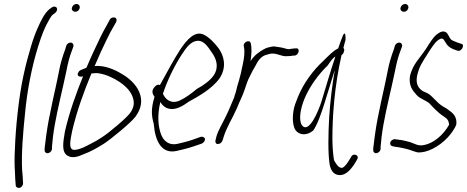

<svg xmlns="http://www.w3.org/2000/svg" viewBox="-20 -729 2345 964"><path d="M97 -346C73 -235 58 -79 55 16C52 66 53 105 55 134C56 163 57 181 58 189L59 202C59 207 62 210 66 212C79 220 95 208 96 191L95 179C95 170 94 152 91 124C87 43 95 -57 106 -163C116 -270 138 -387 170 -491C190 -555 203 -589 228 -632C235 -644 240 -652 246 -656L258 -665C262 -668 265 -673 266 -678C269 -689 262 -696 252 -696C247 -696 243 -694 239 -691L227 -682C204 -663 185 -625 169 -588C159 -566 147 -535 135 -494C123 -453 109 -404 97 -346Z M341 -690C338 -679 347 -670 358 -670C369 -670 377 -677 380 -688C383 -699 375 -709 364 -709C353 -709 344 -701 341 -690ZM276 -370C271 -347 267 -324 261 -298C255 -272 249 -245 243 -216L225 -128C217 -88 207 -15 204 15V26C204 31 206 34 209 37C220 47 241 33 241 18V8C242 1 243 -16 246 -43C256 -123 278 -214 297 -298C303 -324 308 -348 313 -371C320 -408 329 -445 341 -475L348 -494C350 -499 349 -504 347 -508C340 -521 319 -515 313 -500L307 -480C295 -448 283 -410 276 -370Z M374 -367C361 -347 382 -340 397 -346C363 -262 328 -166 306 -69C297 -16 288 33 318 52C341 67 370 59 398 46C434 33 470 13 504 -9C536 -30 637 -112 660 -143C673 -161 682 -179 686 -197C690 -215 690 -234 684 -253C673 -293 639 -328 603 -351C570 -372 524 -396 474 -398C468 -398 462 -398 455 -397C475 -444 496 -491 517 -533C527 -553 536 -572 547 -590L563 -618C565 -623 566 -627 565 -632C562 -646 537 -644 531 -630L516 -602C505 -583 494 -563 484 -542C462 -496 439 -448 418 -398C416 -395 415 -388 412 -388L385 -377C380 -375 377 -372 374 -367ZM342 -70C366 -173 402 -271 439 -360C447 -361 456 -362 465 -362C482 -361 501 -356 520 -349C574 -327 633 -289 648 -236C652 -222 653 -209 650 -197C647 -185 642 -173 632 -160C622 -147 600 -126 567 -98C533 -69 507 -49 489 -38C471 -26 454 -16 437 -8C412 5 387 20 359 23C317 30 336 -34 342 -70Z M752 -287C739 -270 748 -253 756 -243L755 -240C738 -183 740 -149 752 -107C759 -19 792 45 866 29C888 24 923 16 952 6L993 -8C998 -10 1002 -14 1005 -18C1017 -34 1002 -45 988 -42L946 -27C920 -18 892 -12 872 -7C830 3 801 -20 788 -56C775 -93 768 -145 785 -217C796 -198 812 -185 835 -182C866 -178 900 -198 927 -218C975 -245 1045 -282 1084 -338C1121 -397 1102 -452 1078 -486C1056 -516 1027 -544 1003 -555C960 -576 919 -532 884 -479C855 -434 818 -366 783 -302C769 -308 758 -296 752 -287ZM798 -258C822 -332 861 -407 893 -456C916 -492 938 -518 964 -523C1001 -531 1022 -497 1046 -462C1063 -437 1082 -396 1054 -352C1035 -324 1001 -300 969 -283C939 -258 913 -239 884 -225C842 -205 812 -227 798 -258Z M1062 -25C1060 -15 1063 -6 1073 -6C1085 -6 1092 -12 1097 -23L1103 -42C1118 -91 1149 -138 1170 -187C1182 -219 1200 -251 1209 -281C1216 -303 1224 -327 1234 -345L1248 -373L1265 -403C1280 -433 1296 -448 1318 -454L1329 -457C1365 -469 1391 -443 1422 -447C1431 -447 1446 -448 1453 -450H1460C1483 -454 1488 -491 1464 -486H1458C1448 -484 1439 -484 1429 -482C1425 -482 1422 -483 1418 -484L1403 -488C1396 -490 1390 -491 1383 -492L1363 -495C1350 -498 1333 -492 1320 -489L1307 -483C1281 -469 1258 -453 1238 -422C1243 -457 1245 -487 1239 -511C1235 -534 1199 -517 1204 -497C1205 -488 1207 -485 1207 -473C1208 -446 1201 -413 1193 -379C1190 -365 1188 -352 1184 -341C1180 -322 1174 -308 1170 -292L1166 -274C1164 -266 1161 -257 1158 -249C1157 -247 1156 -245 1157 -243C1142 -209 1129 -174 1112 -141C1097 -109 1076 -76 1067 -45Z M1454 -175C1447 -136 1450 -96 1464 -75C1482 -51 1519 -46 1552 -73C1573 -102 1592 -156 1609 -210C1627 -265 1643 -323 1661 -378C1647 -296 1638 -219 1633 -143C1628 -60 1626 38 1635 96C1640 124 1652 141 1669 147C1710 161 1740 124 1760 94L1773 72C1787 49 1752 37 1743 59L1730 80C1722 93 1714 103 1705 110C1701 114 1694 115 1688 112C1678 109 1668 96 1657 75C1653 51 1650 19 1649 -21C1648 -140 1659 -296 1695 -453C1700 -455 1705 -461 1707 -471C1710 -480 1708 -485 1704 -488C1709 -505 1711 -518 1715 -529C1716 -559 1711 -572 1701 -549C1696 -538 1684 -504 1678 -486C1677 -485 1677 -485 1676 -485C1652 -473 1635 -454 1602 -422C1554 -378 1503 -311 1475 -240C1465 -216 1457 -194 1454 -175ZM1509 -234C1536 -298 1582 -359 1625 -400C1639 -420 1649 -437 1664 -445C1640 -375 1616 -291 1593 -216C1579 -173 1531 -55 1496 -100C1478 -128 1489 -185 1509 -234Z M1991 -690C1988 -679 1997 -670 2008 -670C2019 -670 2027 -677 2030 -688C2033 -699 2025 -709 2014 -709C2003 -709 1994 -701 1991 -690ZM1926 -370C1921 -347 1917 -324 1911 -298C1905 -272 1899 -245 1893 -216L1875 -128C1867 -88 1857 -15 1854 15V26C1854 31 1856 34 1859 37C1870 47 1891 33 1891 18V8C1892 1 1893 -16 1896 -43C1906 -123 1928 -214 1947 -298C1953 -324 1958 -348 1963 -371C1970 -408 1979 -445 1991 -475L1998 -494C2000 -499 1999 -504 1997 -508C1990 -521 1969 -515 1963 -500L1957 -480C1945 -448 1933 -410 1926 -370Z M1949 -26C1934 -17 1937 2 1950 5L1965 8C1992 11 2007 16 2022 19C2039 23 2059 32 2076 36C2121 40 2182 10 2228 -39C2243 -55 2264 -83 2271 -104C2275 -138 2259 -158 2237 -173C2229 -180 2218 -187 2205 -194C2171 -214 2153 -247 2126 -261L2104 -271C2084 -283 2064 -305 2075 -353C2088 -401 2098 -412 2129 -462C2149 -494 2164 -514 2173 -522C2187 -534 2198 -540 2207 -531L2217 -516C2225 -501 2235 -491 2256 -482L2276 -475C2296 -466 2317 -505 2296 -509L2275 -516C2263 -521 2252 -525 2245 -530C2236 -540 2232 -554 2223 -564C2208 -577 2191 -571 2170 -554C2158 -544 2141 -520 2119 -484C2081 -428 2057 -411 2040 -354C2028 -300 2054 -272 2071 -253C2088 -233 2115 -227 2135 -211C2153 -192 2176 -165 2210 -143C2226 -133 2233 -123 2235 -103C2206 -51 2157 -10 2110 -1C2078 7 2058 -11 2033 -17C2019 -20 2002 -26 1978 -28L1964 -30C1959 -31 1954 -29 1949 -26Z"/></svg>

Font: Stray Cat
Style: UltCnObl
Weight: 400
Version: Version 1.0